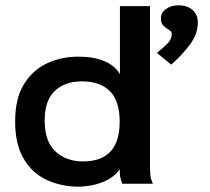

<svg xmlns="http://www.w3.org/2000/svg" viewBox="-20 -691 790 722"><path d="M651 -671Q684 -671 704 -653.5Q724 -636 724 -606Q724 -564 695 -524.5Q666 -485 624 -448L570 -492Q593 -510 609.5 -527Q626 -544 626 -563Q626 -572 615.5 -578.5Q605 -585 595 -594Q585 -603 585 -622Q585 -643 604 -657Q623 -671 651 -671ZM272 11Q207 10 153.5 -15.5Q100 -41 68.5 -95Q37 -149 37 -234Q37 -320 69.5 -373.5Q102 -427 156 -452.5Q210 -478 275 -478Q332 -478 372.5 -461Q413 -444 431 -412V-668H544V-66Q544 -49 545.5 -33Q547 -17 555 0H440Q434 -15 432 -26.5Q430 -38 430 -55Q409 -23 365.5 -6Q322 11 272 11ZM292 -84Q430 -84 430 -233Q430 -312 393 -348.5Q356 -385 288 -385Q224 -385 186 -349Q148 -313 148 -238Q148 -159 188.5 -121.5Q229 -84 292 -84Z"/></svg>

Font: Inconsolata ExtraExpanded
Style: Bold
Weight: 700
Width: 8
Monospace: yes
Designer: Raph Levien, Cyreal, Brenton Simpson
Foundry: Raph Levien, Cyreal, Google
Version: Version 3.100; ttfautohint (v1.8.4.7-5d5b)